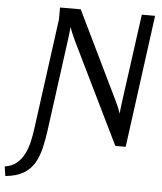

<svg xmlns="http://www.w3.org/2000/svg" viewBox="-153 -777 889 1052"><g transform="rotate(5 291.0 -251.0)"><path d="M-92 170Q-52 164 -26 142Q0 120 15.5 88Q31 56 39 20.5Q47 -15 51 -46L134 -659V-724H248L477 -252Q485 -235 493.5 -216.5Q502 -198 510 -173Q512 -197 514.5 -215Q517 -233 519 -249L584 -724H657L559 5H502L231 -550Q224 -566 216.5 -582.5Q209 -599 201 -622Q199 -598 196.5 -580Q194 -562 192 -545L125 -48Q118 4 107 50.5Q96 97 75 133.5Q54 170 16 193Q-22 216 -84 222Z"/></g></svg>

Font: Rosario Light
Style: Italic
Weight: 300
Italic angle: -8.05°
Designer: Hector Gatti
Foundry: Omnibus Type
Version: Version 1.101; ttfautohint (v1.8.1.43-b0c9)